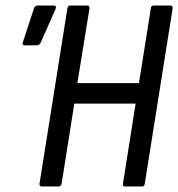

<svg xmlns="http://www.w3.org/2000/svg" viewBox="-20 -675 645 695"><path d="M132 0Q122 0 123 -10L224 -645Q226 -655 234 -655H295Q305 -655 304 -645L260 -374H483L526 -645Q527 -655 536 -655H596Q606 -655 605 -645L504 -10Q503 0 494 0H433Q423 0 425 -10L471 -300H249L203 -10Q201 0 192 0ZM69 -511Q58 -511 63 -523L103 -645Q106 -655 118 -655H174Q186 -655 181 -642L127 -520Q123 -511 111 -511Z"/></svg>

Font: Sofia Sans Condensed Medium
Style: Italic
Weight: 500
Italic angle: -9°
Designer: Botio Nikoltchev, Ani Petrova
Foundry: lettersoup
Version: Version 4.101; ttfautohint (v1.8.4.7-5d5b)